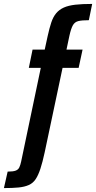

<svg xmlns="http://www.w3.org/2000/svg" viewBox="-95 -763 490 979"><path d="M-75 196 -56 112Q-28 112 -15 107Q-2 102 3.5 90.5Q9 79 13 60L113 -417H52L71 -510H133L148 -579Q157 -620 166.5 -648.5Q176 -677 191.5 -695.5Q207 -714 230.5 -724.5Q254 -735 289 -739Q324 -743 375 -743L358 -660Q323 -660 304.5 -655.5Q286 -651 276.5 -634Q267 -617 259 -581L244 -510H326L306 -417H224L133 13Q122 64 111 97.5Q100 131 86.5 151Q73 171 51.5 180.5Q30 190 -0.5 193Q-31 196 -75 196Z"/></svg>

Font: Saira Condensed SemiBold
Style: Italic
Weight: 600
Width: 3
Italic angle: -12°
Designer: Hector Gatti with collaboration of the Omnibus-Type team
Foundry: Omnibus-Type
Version: Version 1.101